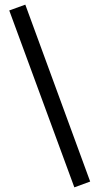

<svg xmlns="http://www.w3.org/2000/svg" viewBox="-20 -760 430 830"><path d="M20 -714.8 89.4 -739.9 369.8 24.8 301.4 49.9Z"/></svg>

Font: Oxanium ExtraLight
Style: Regular
Weight: 200
Designer: Severin Meyer
Version: Version 2.000